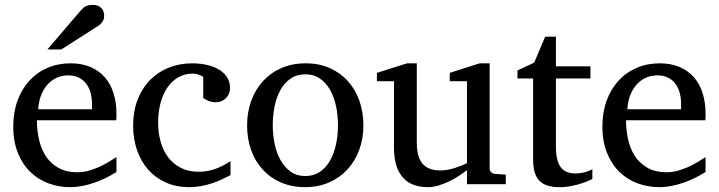

<svg xmlns="http://www.w3.org/2000/svg" viewBox="-20 -753 2939 785"><path d="M456.1 -49.8Q435.1 -36.6 412.4 -25.4Q389.6 -14.2 365.5 -5.9Q341.3 2.4 316.4 7.3Q291.5 12.2 266.1 12.2Q220.7 12.2 178.7 -3.2Q136.7 -18.6 104.7 -49.3Q72.8 -80.1 53.5 -126.7Q34.2 -173.3 34.2 -235.8Q34.2 -294.4 51.8 -342Q69.3 -389.6 100.6 -423.6Q131.8 -457.5 174.8 -475.8Q217.8 -494.1 269 -494.1Q315.4 -494.1 350.6 -478.8Q385.7 -463.4 409.2 -436.3Q432.6 -409.2 444.3 -371.3Q456.1 -333.5 456.1 -289.1V-275.9Q456.1 -268.1 455.1 -261.2H130.9Q130.9 -223.1 138.9 -185.1Q147 -147 166 -116.7Q185.1 -86.4 217.3 -67.6Q249.5 -48.8 297.9 -48.8Q319.3 -48.8 340.3 -54.4Q361.3 -60.1 381.6 -68.8Q401.9 -77.6 420.4 -88.6Q439 -99.6 456.1 -110.8ZM356 -328.1Q356 -353 350.1 -374.3Q344.2 -395.5 332.3 -411.1Q320.3 -426.8 302 -435.8Q283.7 -444.8 258.8 -444.8Q233.9 -444.8 212.4 -435.3Q190.9 -425.8 174.6 -407.7Q158.2 -389.6 148.2 -364Q138.2 -338.4 136.2 -306.2H356ZM405.8 -688Q405.8 -674.3 399.2 -664.6Q392.6 -654.8 382.8 -647.9L230.5 -550.8H173.8L306.6 -706.1Q312.5 -712.4 317.4 -717.5Q322.3 -722.7 328.1 -726.1Q334 -729.5 341.6 -731.2Q349.1 -732.9 359.9 -732.9Q373 -732.9 381.8 -728.8Q390.6 -724.6 396 -718.3Q401.4 -711.9 403.6 -703.9Q405.8 -695.8 405.8 -688Z M922.4 -37.1Q905.3 -28.3 886.5 -19.3Q867.7 -10.3 846.4 -3.4Q825.2 3.4 802 7.8Q778.8 12.2 753.4 12.2Q700.7 12.2 658.4 -6.6Q616.2 -25.4 586.4 -58.8Q556.6 -92.3 540.5 -138.2Q524.4 -184.1 524.4 -237.8Q524.4 -300.8 543.9 -348.6Q563.5 -396.5 596.7 -429Q629.9 -461.4 673.6 -477.8Q717.3 -494.1 765.1 -494.1Q797.9 -494.1 826.4 -487.5Q855 -481 875.7 -468.3Q896.5 -455.6 908.4 -437Q920.4 -418.5 920.4 -394Q920.4 -379.4 915.3 -368.4Q910.2 -357.4 901.9 -349.9Q893.6 -342.3 883.1 -338.6Q872.6 -335 861.3 -335Q844.7 -335 832.5 -340.6Q820.3 -346.2 811 -352.1V-439Q800.8 -444.8 789.8 -448.5Q778.8 -452.1 769 -452.1Q735.8 -452.1 709.2 -437Q682.6 -421.9 664.3 -395Q646 -368.2 636.2 -331.3Q626.5 -294.4 626.5 -251Q626.5 -209.5 637 -172.9Q647.5 -136.2 668.2 -109.1Q689 -82 720 -66.4Q751 -50.8 792 -50.8Q827.1 -50.8 858.6 -61.8Q890.1 -72.8 922.4 -94.2Z M1361.8 -241.2Q1361.8 -282.2 1353.8 -319.8Q1345.7 -357.4 1329.1 -386.2Q1312.5 -415 1287.6 -432.1Q1262.7 -449.2 1229 -449.2Q1194.3 -449.2 1168.9 -432.1Q1143.6 -415 1127.2 -386.2Q1110.8 -357.4 1103 -319.8Q1095.2 -282.2 1095.2 -241.2Q1095.2 -200.7 1103.3 -163.1Q1111.3 -125.5 1127.9 -96.7Q1144.5 -67.9 1169.4 -50.5Q1194.3 -33.2 1228 -33.2Q1262.2 -33.2 1287.6 -50.3Q1313 -67.4 1329.3 -96.2Q1345.7 -125 1353.8 -162.6Q1361.8 -200.2 1361.8 -241.2ZM1465.8 -240.2Q1465.8 -187 1449 -140.9Q1432.1 -94.7 1401.1 -60.8Q1370.1 -26.9 1325.9 -7.3Q1281.7 12.2 1227.1 12.2Q1172.4 12.2 1128.4 -7.1Q1084.5 -26.4 1053.7 -60.1Q1022.9 -93.8 1006.6 -139.9Q990.2 -186 990.2 -240.2Q990.2 -293.5 1006.8 -339.8Q1023.4 -386.2 1054.7 -420.7Q1085.9 -455.1 1130.1 -474.6Q1174.3 -494.1 1230 -494.1Q1285.6 -494.1 1329.6 -474.1Q1373.5 -454.1 1403.8 -419.7Q1434.1 -385.3 1450 -339.1Q1465.8 -293 1465.8 -240.2Z M1889.2 0V-57.1Q1876.5 -47.4 1858.2 -35.2Q1839.8 -22.9 1818.6 -12.5Q1797.4 -2 1774.2 5.1Q1751 12.2 1729 12.2Q1696.8 12.2 1671.1 2.7Q1645.5 -6.8 1627.7 -26.6Q1609.9 -46.4 1600.3 -76.9Q1590.8 -107.4 1590.8 -149.9V-420.9H1521V-455.1L1644 -494.1H1684.1V-168.9Q1684.1 -142.6 1689.2 -121.6Q1694.3 -100.6 1705.8 -85.9Q1717.3 -71.3 1735.8 -63.7Q1754.4 -56.2 1780.8 -56.2Q1795.9 -56.2 1811.5 -59.1Q1827.1 -62 1841.3 -66.7Q1855.5 -71.3 1867.9 -76.4Q1880.4 -81.5 1889.2 -85.9V-420.9H1818.8V-455.1L1940.9 -494.1H1981.9V-64Q1981.9 -54.7 1988.5 -48.8Q1995.1 -43 2003.9 -42L2047.9 -39.1V0Z M2401.9 -21Q2383.3 -11.7 2361.3 -4.4Q2342.8 2 2318.4 7.1Q2293.9 12.2 2267.1 12.2Q2210.4 12.2 2185.1 -14.2Q2159.7 -40.5 2159.7 -100.1V-432.1H2095.7V-464.8L2164.1 -497.1L2209 -603H2252.9V-481.9H2394V-432.1H2252.9V-152.8Q2252.9 -123 2258.1 -102.3Q2263.2 -81.5 2273.2 -68.6Q2283.2 -55.7 2298.1 -49.8Q2313 -43.9 2333 -43.9Q2347.7 -43.9 2360.1 -46.4Q2372.6 -48.8 2381.8 -52.2Q2392.6 -56.2 2401.9 -61Z M2864.7 -49.8Q2843.8 -36.6 2821 -25.4Q2798.3 -14.2 2774.2 -5.9Q2750 2.4 2725.1 7.3Q2700.2 12.2 2674.8 12.2Q2629.4 12.2 2587.4 -3.2Q2545.4 -18.6 2513.4 -49.3Q2481.4 -80.1 2462.2 -126.7Q2442.9 -173.3 2442.9 -235.8Q2442.9 -294.4 2460.4 -342Q2478 -389.6 2509.3 -423.6Q2540.5 -457.5 2583.5 -475.8Q2626.5 -494.1 2677.7 -494.1Q2724.1 -494.1 2759.3 -478.8Q2794.4 -463.4 2817.9 -436.3Q2841.3 -409.2 2853 -371.3Q2864.7 -333.5 2864.7 -289.1V-275.9Q2864.7 -268.1 2863.8 -261.2H2539.6Q2539.6 -223.1 2547.6 -185.1Q2555.7 -147 2574.7 -116.7Q2593.8 -86.4 2626 -67.6Q2658.2 -48.8 2706.5 -48.8Q2728 -48.8 2749 -54.4Q2770 -60.1 2790.3 -68.8Q2810.5 -77.6 2829.1 -88.6Q2847.7 -99.6 2864.7 -110.8ZM2764.6 -328.1Q2764.6 -353 2758.8 -374.3Q2752.9 -395.5 2741 -411.1Q2729 -426.8 2710.7 -435.8Q2692.4 -444.8 2667.5 -444.8Q2642.6 -444.8 2621.1 -435.3Q2599.6 -425.8 2583.3 -407.7Q2566.9 -389.6 2556.9 -364Q2546.9 -338.4 2544.9 -306.2H2764.6Z"/></svg>

Font: BabelStone Ogham Lithic
Style: Regular
Weight: 400
Designer: Andrew West
Foundry: BabelStone
Version: Version 1.02 March 14, 2022